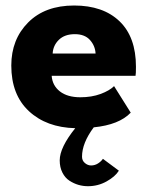

<svg xmlns="http://www.w3.org/2000/svg" viewBox="-20 -442 541 680"><path d="M163 -173.5Q165.5 -139 192.2 -118.2Q219 -97.5 264.5 -97.5Q304.5 -97.5 336.2 -109.2Q368 -121 384 -137L443 -43Q402 0 312 9Q270.5 64.5 270.5 113Q270.5 127 280.8 135.5Q291 144 302.5 144Q316 144 327.2 136.8Q338.5 129.5 344.5 120.5L401 162.5Q388 183.5 357.5 200.5Q327 217.5 291.5 217.5Q274.5 217.5 258 212.8Q241.5 208 226 198Q210.5 188 201 169.2Q191.5 150.5 191.5 126Q191.5 80.5 246.5 12Q144.5 9.5 82.2 -48.5Q20 -106.5 20 -210Q20 -302.5 79.8 -362.5Q139.5 -422.5 242.5 -422.5Q345 -422.5 403.2 -366.8Q461.5 -311 461.5 -205.5Q461.5 -180 460 -173.5ZM318.5 -252.5Q317 -280 298.5 -300.5Q280 -321 245 -321Q209 -321 188.5 -301Q168 -281 166.5 -252.5Z"/></svg>

Font: League Spartan
Style: Bold
Weight: 700
Foundry: The League of Moveable Type
Version: Version 2.002